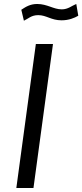

<svg xmlns="http://www.w3.org/2000/svg" viewBox="-20 -944 413 964"><path d="M373 -865 363 -924C340 -915 322 -897 290 -897C249 -897 217 -924 167 -924C133 -924 111 -911 87 -895L100 -840C122 -850 137 -868 172 -868C213 -868 237 -842 289 -842C326 -842 354 -854 373 -865ZM160 -723 62 0H148L246 -723Z"/></svg>

Font: United Sans
Style: Italic
Weight: 400
Italic angle: -8°
Designer: Pablo Impallari, Rodrigo Fuenzalida (Modified by Dan O. Williams)
Version: Version 1.000;PS 001.000;hotconv 1.0.88;makeotf.lib2.5.64775